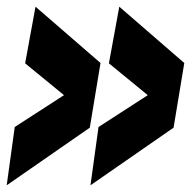

<svg xmlns="http://www.w3.org/2000/svg" viewBox="-33 -557 577 573"><path d="M11 -178 158 -273 42 -368 73 -537 267 -369 235 -176 -13 -4ZM261 -178 408 -273 292 -368 323 -537 517 -369 485 -176 237 -4Z"/></svg>

Font: Georama ExtraCondensed Thin
Style: Bold Italic
Weight: 700
Italic angle: -9°
Version: Version 1.001